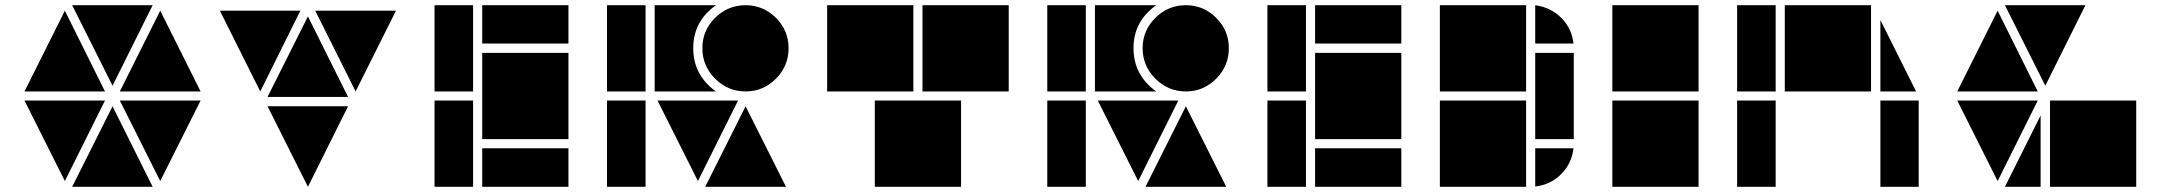

<svg xmlns="http://www.w3.org/2000/svg" viewBox="-20 -717 8294 737"><path d="M412 -388 257 -697H566ZM750 -366H440L595 -676ZM595 -22 440 -331H750ZM383 -366H74L229 -676ZM566 0H257L412 -309ZM229 -22 74 -331H383Z M1316 -345H1007L1162 -654ZM979 -366 824 -676H1133ZM1345 -366 1190 -676H1500ZM1162 0 1007 -309H1316Z M1796 -366H1648V-697H1796ZM1796 0H1648V-331H1796ZM2162 -550H1831V-697H2162ZM2162 0H1831V-148H2162ZM2162 -183H1831V-514H2162Z M2659 -22 2504 -331H2813ZM2842 -366Q2774 -366 2725 -415Q2676 -464 2676 -532Q2676 -600 2725 -648.5Q2774 -697 2842 -697Q2910 -697 2958.5 -648.5Q3007 -600 3007 -532Q3007 -464 2958.5 -415Q2910 -366 2842 -366ZM2728 -366H2493V-697H2728Q2641 -635 2641 -532Q2641 -429 2728 -366ZM2458 -366H2310V-697H2458ZM2458 0H2310V-331H2458ZM2997 0H2687L2842 -309Z M3852 -366H3521V-697H3852ZM3486 -366H3155V-697H3486ZM3669 0H3338V-331H3669Z M4349 -22 4194 -331H4503ZM4532 -366Q4464 -366 4415 -415Q4366 -464 4366 -532Q4366 -600 4415 -648.5Q4464 -697 4532 -697Q4600 -697 4648.5 -648.5Q4697 -600 4697 -532Q4697 -464 4648.5 -415Q4600 -366 4532 -366ZM4418 -366H4183V-697H4418Q4331 -635 4331 -532Q4331 -429 4418 -366ZM4148 -366H4000V-697H4148ZM4148 0H4000V-331H4148ZM4687 0H4377L4532 -309Z M4993 -366H4845V-697H4993ZM4993 0H4845V-331H4993ZM5359 -550H5028V-697H5359ZM5359 0H5028V-148H5359ZM5359 -183H5028V-514H5359Z M6020 -550H5873V-697Q5932 -689 5972.5 -649Q6013 -609 6020 -550ZM5838 -366H5507V-697H5838ZM5838 0H5507V-331H5838ZM6021 -183H5873V-514H6021ZM5873 -1V-148H6020Q6013 -89 5972.5 -48.5Q5932 -8 5873 -1Z M6500 -366H6169V-697H6500ZM6500 0H6169V-331H6500Z M6796 -366H6648V-697H6796ZM7162 -366H6831V-697H7162ZM7335 -366H7198V-640ZM7345 0H7198V-331H7345ZM6796 0H6648V-331H6796Z M7831 -388 7676 -697H7985ZM8180 0H7849V-331H8180ZM7802 -366H7493L7648 -676ZM7813 0H7676L7813 -274ZM7648 -22 7493 -331H7802Z"/></svg>

Font: Geotalism
Style: Regular
Weight: 400
Designer: GGBotNet
Foundry: GGBotNet
Version: 1.00